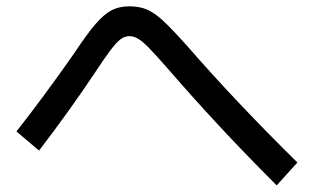

<svg xmlns="http://www.w3.org/2000/svg" viewBox="-20 -634 978 598"><path d="M502 -420.9Q465.3 -462.9 444.8 -483.9Q424.3 -504.9 410.4 -513.2Q396.5 -521.5 382.8 -521.5Q369.1 -521.5 356.2 -512.2Q343.3 -502.9 324.7 -478.5Q306.2 -454.1 273.4 -404.3Q196.3 -288.6 101.6 -165L31.2 -224.6Q117.7 -334.5 210.9 -467.8Q251.5 -529.3 278.1 -559.8Q304.7 -590.3 328.1 -602.3Q351.6 -614.3 382.8 -614.3Q413.6 -614.3 436.8 -604.7Q460 -595.2 487.8 -569.6Q515.6 -543.9 563.5 -490.2Q716.3 -314.9 906.2 -127.9L841.8 -56.6Q741.2 -157.2 661.4 -243.2Q581.5 -329.1 502 -420.9Z"/></svg>

Font: Pretendard Medium
Style: Regular
Weight: 500
Designer: Base glyphs from Inter by Rasmus Andersson; Hangeul glyphs from Noto Sans CJK(Source Han Sans) by Jang Soo-young and Kan
Foundry: Kil Hyung-jin
Version: Version 1.309